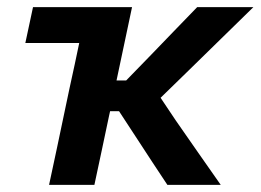

<svg xmlns="http://www.w3.org/2000/svg" viewBox="-20 -518 730 538"><path d="M117.5 0Q129 -54 139.8 -104.2Q150.5 -154.5 163.5 -217L175 -271.5Q183 -307.5 189.5 -338.2Q196 -369 202 -397.5H51L72.5 -498H350Q339 -445 328.2 -395Q317.5 -345 306.5 -292.5H333.5L403.5 -364.5Q435.5 -398 467.8 -431.2Q500 -464.5 532.5 -498H690Q644.5 -453.5 599 -409Q553.5 -364.5 507.5 -319.5L430 -244L472.5 -180.5Q504 -135.5 535.5 -90Q567 -44.5 598.5 0H449Q428 -31.5 407.2 -63.2Q386.5 -95 365.5 -127L313.5 -206.5H288.5L285.5 -193Q274.5 -140.5 264.8 -95Q255 -49.5 244.5 0Z"/></svg>

Font: Commissioner SemiBold
Style: Italic
Weight: 600
Italic angle: -12°
Designer: Kostas Bartsokas
Foundry: Kostas Bartsokas
Version: Version 1.000; ttfautohint (v1.8.3)